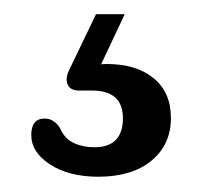

<svg xmlns="http://www.w3.org/2000/svg" viewBox="-20 -28 278 264"><path d="M112 -8.5H151.5L119 60.5Q122.5 60 126.5 60Q167.5 60 191.2 79.5Q215 99 215 134Q215 171 188.2 193Q161.5 215 115 215Q75 215 49 198.2Q23 181.5 23 157.5Q23 135 41.5 135Q54 135 62.5 148Q68.5 162.5 81.2 168.5Q94 174.5 109.5 174.5Q149 174.5 149 134.5Q149 96.5 106.5 96.5H89Q76.5 96.5 73 88.2Q69.5 80 75 68.5Z"/></svg>

Font: Fraunces 72pt SuperSoft
Style: Regular
Weight: 400
Version: Version 1.000;[b76b70a41]